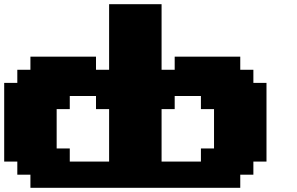

<svg xmlns="http://www.w3.org/2000/svg" viewBox="-20 -895 1415 915"><path d="M125 0H1125V-62.5H1187.5V-125H1250V-500H1187.5V-562.5H1125V-625H812.5V-562.5H750V-875H500V-562.5H437.5V-625H125V-562.5H62.5V-500H0V-125H62.5V-62.5H125ZM937.5 -125H750V-375H812.5V-437.5H937.5V-375H1000V-187.5H937.5ZM500 -125H312.5V-187.5H250V-375H312.5V-437.5H437.5V-375H500Z"/></svg>

Font: Faithful 32x
Style: Bold
Weight: 400
Foundry: Faithful Resource Pack
Version: Version 1.0; January 27, 2023